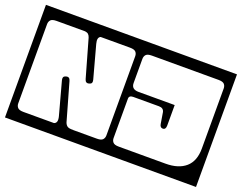

<svg xmlns="http://www.w3.org/2000/svg" viewBox="-121 -794 1263 1003"><g transform="rotate(20 511.0 -293.0)"><path d="M-20 -606H1042V20H-20ZM573 -310Q550 -310 550 -292V-73Q550 -59 558.5 -49.5Q567 -40 591 -40H851Q923 -40 962.5 -74.8Q1002 -109.5 1002 -179V-513Q1002 -527.5 993.5 -536.8Q985 -546 961 -546H591Q567 -546 558.5 -536.8Q550 -527.5 550 -513V-379Q550 -344 590 -344H791V-230Q791 -207 774 -207Q759 -207 756 -227L746 -288Q741.5 -310 716 -310ZM291 -65.5Q296 -51.5 305.5 -45.5Q315 -39.5 337.5 -40.5Q337.5 -40 337.5 -40H469Q493 -40 501.5 -49.5Q510 -59 510 -73V-513Q510 -527.5 501.5 -536.8Q493 -546 469 -546H306Q287.5 -538 296.5 -504.5L345.5 -324Q348.5 -314.5 346.5 -307.2Q344.5 -300 333 -297Q313.5 -290.5 307.5 -312.5L248 -521.5Q244.5 -532.5 238.2 -538.5Q232 -544.5 219.5 -546H61Q37 -546 28.5 -536.8Q20 -527.5 20 -513V-73Q20 -59 28.5 -49.5Q37 -40 61 -40H230.5Q252 -46.5 242.5 -82.5L193.5 -263Q190.5 -273 192.8 -280Q195 -287 206 -290Q225.5 -296.5 231.5 -274.5Z"/></g></svg>

Font: Honk Rounded
Style: Regular
Weight: 400
Designer: Noopur Datye & Yesha Goshar
Foundry: Ek Type
Version: Version 1.000